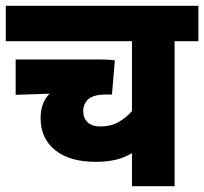

<svg xmlns="http://www.w3.org/2000/svg" viewBox="-20 -642 704 662"><path d="M664 -500H582V0H435V-114Q408 -98 378 -91Q348 -84 310 -84Q220 -84 170 -124.5Q120 -165 120 -235Q120 -288 151 -319L34 -315V-437H323Q354 -437 376 -434L366 -316H345Q303 -316 285 -300.5Q267 -285 267 -258Q267 -235 282 -220.5Q297 -206 327 -206Q362 -206 388.5 -221Q415 -236 435 -259V-500H0V-622H664Z"/></svg>

Font: Noto Sans Devanagari SemiCondensed ExtraBold
Style: Regular
Weight: 800
Width: 4
Designer: Jelle Bosma - Monotype Design Team
Foundry: Monotype Imaging Inc.
Version: Version 2.004; ttfautohint (v1.8.4.7-5d5b)